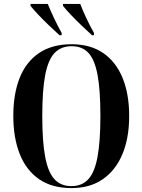

<svg xmlns="http://www.w3.org/2000/svg" viewBox="-20 -951 728 981"><path d="M345 10Q245 10 179 -36Q113 -82 80.5 -165Q48 -248 48 -359Q48 -471 80.5 -553Q113 -635 179.5 -680Q246 -725 346 -725Q441 -725 506.5 -680.5Q572 -636 606 -553.5Q640 -471 640 -358Q640 -246 605.5 -163.5Q571 -81 505.5 -35.5Q440 10 345 10ZM345 0Q398 0 430.5 -34.5Q463 -69 478 -148Q493 -227 493 -358Q493 -490 478.5 -568Q464 -646 432 -680.5Q400 -715 346 -715Q292 -715 259 -680.5Q226 -646 211 -568Q196 -490 196 -358Q196 -227 211 -148.5Q226 -70 258.5 -35Q291 0 345 0ZM284 -771Q262 -791 232 -819.5Q202 -848 175.5 -876Q149 -904 136 -921V-931H224Q237 -899 256.5 -857.5Q276 -816 295 -783V-771ZM450 -771Q428 -791 398 -819.5Q368 -848 341.5 -876Q315 -904 302 -921V-931H390Q402 -899 421.5 -857.5Q441 -816 460 -783V-771Z"/></svg>

Font: Noto Serif Display Condensed
Style: Bold
Weight: 700
Width: 3
Designer: Monotype Design Team
Foundry: Monotype Imaging Inc.
Version: Version 2.009